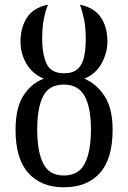

<svg xmlns="http://www.w3.org/2000/svg" viewBox="-20 -785 544 815"><path d="M250 10Q155 10 100.5 -50.5Q46 -111 46 -234Q46 -326 79 -378.5Q112 -431 166 -451Q118 -471 92.5 -514Q67 -557 67 -608Q67 -668 94.5 -710.5Q122 -753 184 -765Q174 -743 166.5 -707Q159 -671 159 -621Q159 -556 177.5 -515Q196 -474 252 -474Q290 -474 310 -492.5Q330 -511 337 -544Q344 -577 344 -621Q344 -671 336 -707Q328 -743 319 -765Q380 -753 408 -711.5Q436 -670 436 -608Q436 -562 411.5 -516.5Q387 -471 338 -451Q390 -429 424 -377Q458 -325 458 -234Q458 -111 404 -50.5Q350 10 250 10ZM251 -40Q314 -40 340 -91Q366 -142 366 -235Q366 -329 339 -377.5Q312 -426 251 -426Q189 -426 163.5 -377.5Q138 -329 138 -235Q138 -142 163.5 -91Q189 -40 251 -40Z"/></svg>

Font: Noto Serif Condensed
Style: Regular
Weight: 400
Width: 3
Designer: Monotype Design Team
Foundry: Monotype Imaging Inc.
Version: Version 2.013; ttfautohint (v1.8.4.7-5d5b)